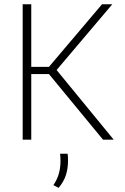

<svg xmlns="http://www.w3.org/2000/svg" viewBox="-20 -659 588 906"><path d="M466 0 211 -309.5H123V-343.5H211L461.5 -639H510L241.5 -322L241 -336L516.5 0ZM87 0V-639H127.5V0ZM299 66.5Q300 72 300.5 80.2Q301 88.5 301 98.5Q301 135.5 291.2 166.5Q281.5 197.5 256.5 227.5L232 214.5Q249.5 189 257.5 161Q265.5 133 265.5 99.5Q265.5 90.5 265 82.5Q264.5 74.5 263.5 66.5Z"/></svg>

Font: Anek Latin Medium ExtraLight
Style: Regular
Weight: 250
Version: Version 1.003